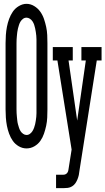

<svg xmlns="http://www.w3.org/2000/svg" viewBox="-20 -765 549 1000"><path d="M118 8Q97 8 78 -3Q59 -14 47 -31Q35 -48 27.5 -68.5Q20 -89 16 -110Q12 -131 10.5 -152.5Q9 -174 9 -195V-540Q9 -561 10.5 -582.5Q12 -604 16 -625Q20 -646 27.5 -666.5Q35 -687 47 -704.5Q59 -722 78.5 -733.5Q98 -745 118 -745Q139 -745 158 -733.5Q177 -722 189.5 -704.5Q202 -687 209 -666.5Q216 -646 220.5 -625Q225 -604 226 -582.5Q227 -561 227 -540V-195Q227 -174 226 -152.5Q225 -131 220.5 -110Q216 -89 209 -68.5Q202 -48 190 -31Q178 -14 159 -3Q140 8 118 8ZM118 -62Q128 -62 136 -68Q144 -74 149 -82Q154 -90 157.5 -99.5Q161 -109 163 -118Q165 -127 166.5 -137Q168 -147 169 -156.5Q170 -166 170 -175.5Q170 -185 170 -195V-540Q170 -550 170 -559.5Q170 -569 169 -579Q168 -589 166.5 -598.5Q165 -608 163 -617.5Q161 -627 158 -636Q155 -645 149.5 -653.5Q144 -662 135.5 -667.5Q127 -673 118 -673Q108 -673 100 -667Q92 -661 87 -653Q82 -645 79 -635.5Q76 -626 73.5 -616.5Q71 -607 70 -597.5Q69 -588 68 -578.5Q67 -569 66.5 -559.5Q66 -550 66 -540V-195Q66 -185 66.5 -175.5Q67 -166 68 -156.5Q69 -147 70 -137Q71 -127 73.5 -118Q76 -109 79 -99.5Q82 -90 87 -82Q92 -74 100.5 -68Q109 -62 118 -62ZM272 215V145H310Q317 145 322.5 142Q328 139 331.5 133.5Q335 128 336 121.5Q337 115 338 109L353 14L279 -450H255V-520H359V-450H337L382 -137L427 -450H404V-520H509V-450H484L394 123Q393 135 390.5 146.5Q388 158 383.5 169Q379 180 372.5 189.5Q366 199 355.5 205.5Q345 212 333.5 213.5Q322 215 310 215Z"/></svg>

Font: Iosevka Gothic
Style: Regular
Weight: 400
Monospace: yes
Designer: Belleve Invis
Foundry: Belleve Invis
Version: Version 15.5.1; ttfautohint (v1.8.4)